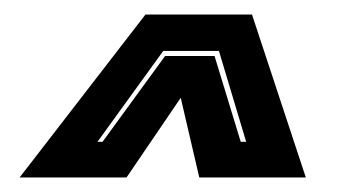

<svg xmlns="http://www.w3.org/2000/svg" viewBox="-20 -734 496 264"><path d="M7 -490 180 -714H326.5L400.5 -490H254L228.5 -599.5L154 -490ZM114 -539H121L207 -657H275L311 -539H318.5L281 -664H204.5Z"/></svg>

Font: Tourney ExtraBold
Style: Italic
Weight: 800
Italic angle: -12°
Version: Version 1.015